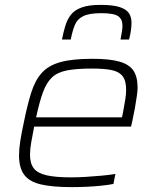

<svg xmlns="http://www.w3.org/2000/svg" viewBox="-20 -759 640 787"><path d="M274 8Q193 8 146 -3.5Q99 -15 78.5 -43.5Q58 -72 58 -122Q58 -147 63 -180Q68 -213 77 -254Q92 -329 108 -379.5Q124 -430 151.5 -460.5Q179 -491 228 -504.5Q277 -518 359 -518Q429 -518 469.5 -506.5Q510 -495 527 -469.5Q544 -444 544 -399Q544 -388 541 -366Q538 -344 533 -316Q528 -288 521 -256L517 -240H120Q113 -204 108 -175.5Q103 -147 103 -125Q103 -89 118.5 -69Q134 -49 171 -40.5Q208 -32 271 -32Q299 -32 332 -34Q365 -36 397 -39Q429 -42 453 -46L445 -5Q425 -1 396.5 2Q368 5 336 6.5Q304 8 274 8ZM128 -278H480L484 -297Q490 -329 493.5 -351Q497 -373 497 -391Q497 -429 482 -447.5Q467 -466 436.5 -472Q406 -478 357 -478Q294 -478 255 -470.5Q216 -463 193.5 -442Q171 -421 156.5 -382Q142 -343 128 -278ZM234 -597Q240 -628 248 -654Q256 -680 271 -699Q286 -718 315 -728.5Q344 -739 392 -739Q443 -739 470.5 -730Q498 -721 508.5 -705Q519 -689 519 -666Q519 -650 516.5 -633Q514 -616 509 -597H474Q477 -614 479.5 -628Q482 -642 482 -654Q482 -680 464.5 -692.5Q447 -705 395 -705Q346 -705 321.5 -693Q297 -681 287 -657Q277 -633 270 -597Z"/></svg>

Font: Saira SemiExpanded ExtraLight
Style: Italic
Weight: 250
Width: 6
Italic angle: -12°
Designer: Hector Gatti with collaboration of the Omnibus-Type team
Foundry: Omnibus-Type
Version: Version 1.101